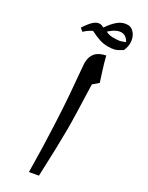

<svg xmlns="http://www.w3.org/2000/svg" viewBox="-250 -945 766 994"><g transform="rotate(30 133.5 -448.0)"><path d="M183.1 -545.9Q189.9 -347.7 189.9 -314.9V-272Q189.9 -185.5 182.1 0L127.9 9.8Q126 -149.4 120.6 -254.9L118.2 -306.2Q112.8 -424.8 95.7 -607.9L94.7 -624Q94.7 -660.6 113.5 -682.6Q132.3 -704.6 172.9 -712.9Q184.1 -668.5 193.8 -639.2L214.8 -573.2ZM155.3 -757.3Q129.4 -757.3 105.2 -765.4Q81.1 -773.4 50.3 -789.1Q24.9 -777.3 4.9 -757.3L-13.2 -772Q8.3 -805.2 26.1 -822Q43.9 -838.9 64.9 -838.9Q69.8 -838.9 87.9 -831.1Q111.3 -866.2 136.2 -886.2Q161.1 -906.2 191.9 -906.2Q215.3 -906.2 232.2 -883.5Q249 -860.8 249 -828.1Q249 -810.1 238.3 -783.2Q211.4 -765.6 195.6 -761.5Q179.7 -757.3 155.3 -757.3ZM182.1 -856Q150.9 -856 113.3 -821.3Q133.8 -811 155.3 -811Q185.1 -811 195.6 -813.2Q206.1 -815.4 227.1 -824.2Q210.4 -856 182.1 -856Z"/></g></svg>

Font: Sahl Naskh
Style: Regular
Weight: 400
Designer: Pascal Zoghbi
Version: Version 1.001